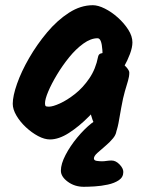

<svg xmlns="http://www.w3.org/2000/svg" viewBox="-20 -548 558 738"><path d="M489 -385Q489 -366 479.5 -340.5Q470 -315 456.5 -291.5Q443 -268 429 -252.5Q415 -237 406 -237Q390 -237 382.5 -254.5Q375 -272 375 -301Q375 -333 373.5 -355.5Q372 -378 367.5 -389.5Q363 -401 355 -401Q329 -401 300.5 -380.5Q272 -360 246 -328Q220 -296 199 -261Q178 -226 165.5 -196.5Q153 -167 153 -151Q153 -143 155.5 -140.5Q158 -138 168 -138Q183 -138 210.5 -150.5Q238 -163 268.5 -187Q299 -211 323.5 -247Q348 -283 357 -330Q359 -339 366 -342Q373 -345 386 -345Q392 -345 406.5 -336.5Q421 -328 437.5 -315.5Q454 -303 465.5 -290Q477 -277 477 -269Q477 -254 472 -237.5Q467 -221 460 -197Q453 -173 446 -134Q441 -103 435.5 -75Q430 -47 422 -29.5Q414 -12 399 -12Q384 -12 366 -33Q348 -54 335.5 -88Q323 -122 323 -162Q323 -200 332 -239Q341 -278 363 -312L448 -260Q427 -225 394 -182.5Q361 -140 322.5 -101Q284 -62 245 -37Q206 -12 172 -12Q151 -12 126.5 -25Q102 -38 79.5 -59Q57 -80 43 -104Q29 -128 29 -149Q29 -179 45.5 -226Q62 -273 92 -325Q122 -377 161 -423.5Q200 -470 245 -499Q290 -528 337 -528Q357 -528 383 -515Q409 -502 433 -480.5Q457 -459 473 -434Q489 -409 489 -385ZM428 -50Q428 -33 415 -17Q402 -1 384.5 13.5Q367 28 354 40Q341 52 341 61Q341 69 352.5 70.5Q364 72 372 72Q380 72 389.5 70.5Q399 69 409 69Q425 69 439.5 84Q454 99 454 113Q454 133 437 144.5Q420 156 394.5 161.5Q369 167 344 168.5Q319 170 302 170Q267 170 240.5 150.5Q214 131 214 108Q214 82 232 47.5Q250 13 277 -19.5Q304 -52 331 -73.5Q358 -95 376 -95Q393 -95 410.5 -81.5Q428 -68 428 -50Z"/></svg>

Font: Kalam Variable Light
Style: Regular
Weight: 300
Designer: Lipi Raval, Jonny Pinhorn
Foundry: Indian Type Foundry
Version: Version 3.000